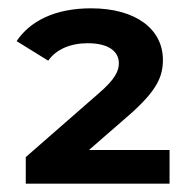

<svg xmlns="http://www.w3.org/2000/svg" viewBox="-20 -769 470 462"><path d="M388 -408H194L294 -495C358 -552 372 -585 372 -625C372 -698 308 -749 199 -749C112 -749 52 -718 20 -670L96 -623C115 -650 149 -665 191 -665C243 -665 266 -644 266 -617C266 -598 257 -578 216 -543L42 -391V-327H388Z"/></svg>

Font: Montserrat-Alt1
Style: Bold
Weight: 700
Designer: Differentunic
Foundry: Differentunic
Version: Version 7.222